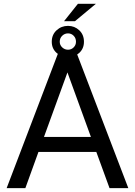

<svg xmlns="http://www.w3.org/2000/svg" viewBox="-20 -967 692 987"><path d="M543 0 475.1 -186H177.7L110.4 0H14.2L285.2 -710.9H367.7L639.6 0ZM206.1 -263.2H447.3L326.7 -594.7ZM309.1 -857.9 380.4 -947.3H472.7L365.2 -857.9ZM246.1 -752.4Q246.1 -788.6 270.8 -811.3Q295.4 -834 329.6 -834Q363.3 -834 387.5 -811.3Q411.6 -788.6 411.6 -752.4Q411.6 -717.3 387.5 -695.1Q363.3 -672.9 329.6 -672.9Q295.4 -672.9 270.8 -695.1Q246.1 -717.3 246.1 -752.4ZM287.1 -752.4Q287.1 -735.4 299.8 -723.4Q312.5 -711.4 329.6 -711.4Q346.7 -711.4 358.6 -723.4Q370.6 -735.4 370.6 -752.4Q370.6 -771 358.6 -783.2Q346.7 -795.4 329.6 -795.4Q312.5 -795.4 299.8 -783.2Q287.1 -771 287.1 -752.4Z"/></svg>

Font: Vazirmatn UI FD
Style: Regular
Weight: 400
Designer: Saber Rastikerdar
Foundry: Saber Rastikerdar
Version: Version 33.003